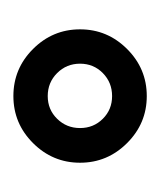

<svg xmlns="http://www.w3.org/2000/svg" viewBox="3 -708 237 284"><g transform="rotate(90 122.0 -566.5)"><path d="M53 -635.5Q82 -664.6 122.6 -664.6Q163.1 -664.6 192.1 -635.5Q221.2 -606.4 221.2 -565.9Q221.2 -525.4 192.1 -496.3Q163.1 -467.3 122.6 -467.3Q82 -467.3 53 -496.3Q23.9 -525.4 23.9 -565.9Q23.9 -606.4 53 -635.5ZM156.2 -599.6Q142.6 -613.3 122.6 -613.3Q102.5 -613.3 88.6 -599.6Q74.7 -585.9 74.7 -565.9Q74.7 -545.9 88.6 -532Q102.5 -518.1 122.6 -518.1Q142.6 -518.1 156.2 -532Q169.9 -545.9 169.9 -565.9Q169.9 -585.9 156.2 -599.6Z"/></g></svg>

Font: Cinzel Bold
Style: Regular
Weight: 700
Designer: Natanael Gama
Version: Version 1.001;PS 001.001;hotconv 1.0.56;makeotf.lib2.0.21325